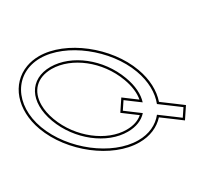

<svg xmlns="http://www.w3.org/2000/svg" viewBox="-303 -955 1248 1214"><g transform="rotate(-30 321.0 -348.0)"><path d="M-92.8 -360C-168 -564 -68.5 -739 119.1 -740C307.1 -740 533.7 -562 607.2 -360C640.1 -270.8 640.5 -186.4 614.5 -119.9L711.3 -48L750 -19L712.6 37L674 8L580.9 -61.2C540.4 -10.4 477.9 20.4 398.4 20C208.4 20 -17.5 -156 -92.8 -360ZM-12.8 -360C50.7 -188 216.2 -59 368.9 -60C429.6 -60 477.2 -80 508.6 -114.9L445.3 -162L406.6 -191L443.9 -247L482.6 -218L541.8 -174C557.8 -224.2 554.2 -288.1 527.2 -360C463.4 -533 302 -659 148.6 -660C-5.4 -660 -76.2 -532 -12.8 -360ZM-106.8 -354.8C-29.6 -145.5 200.3 35 398.3 35C476.2 35.4 539.6 6.9 583.2 -40.7L665 20L716.3 58.5L770.3 -22.5L720.2 -60L632.5 -125.3C656 -194.3 653.5 -277.9 621.3 -365.1C545.9 -572.5 315.4 -755 119 -755C85 -754.8 53.4 -749.2 25 -738.7C-112.6 -688.1 -171 -528.8 -106.8 -354.8ZM1.3 -365.2C-13.8 -406.1 -20.9 -444.1 -21 -477.8C-21.3 -579.7 40.3 -645 148.5 -645C294 -644.1 451.1 -523 513.2 -354.7C535.5 -295.1 540.7 -242 532.8 -199.4L491.6 -230L440.2 -268.5L386.2 -187.5L436.3 -150L485.6 -113.3C456.8 -88.5 418.8 -75 368.8 -75C224.2 -74.1 62.9 -198.1 1.3 -365.2Z"/></g></svg>

Font: Nordica Plus
Style: NordicaClassicLightOpOblOl
Weight: 300
Version: Version 1.01